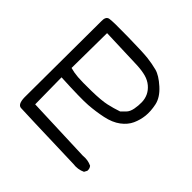

<svg xmlns="http://www.w3.org/2000/svg" viewBox="-140 -651 780 780"><g transform="rotate(45 250.0 -261.5)"><path d="M379.9 -1Q88.9 -9.8 69.3 -11.2Q49.8 -12.7 48.8 -51.8L50.8 -491.2Q49.8 -517.6 66.4 -521Q83 -524.4 171.4 -522.9Q259.8 -521.5 289.1 -518.1Q318.4 -514.6 344.7 -507.8Q371.1 -501 404.8 -470.7Q438.5 -440.4 445.3 -407.2Q452.1 -374 449.2 -347.2Q446.3 -320.3 435.1 -295.4Q423.8 -270.5 398.4 -251.5Q373 -232.4 333.5 -224.1Q293.9 -215.8 253.9 -212.9Q213.9 -210 97.7 -215.8L99.6 -62.5L383.8 -51.8Q411.1 -54.7 433.6 -43.9Q441.4 -35.2 440.4 -21.5L433.6 -8.8Q409.2 2.9 379.9 -1ZM364.3 -286.1Q371.1 -293 381.8 -303.7Q392.6 -314.5 396.5 -335Q400.4 -355.5 399.9 -375Q399.4 -394.5 391.6 -411.1Q383.8 -427.7 368.2 -440.9Q352.5 -454.1 331.1 -460Q309.6 -465.8 281.2 -467.3Q252.9 -468.8 101.6 -473.6L99.6 -271.5Q120.1 -265.6 144.5 -263.7Q168.9 -261.7 223.6 -262.7Q278.3 -263.7 307.1 -270Q335.9 -276.4 364.3 -286.1Z"/></g></svg>

Font: JasonHandwriting1
Style: Regular
Weight: 400
Version: Version 1.48.20